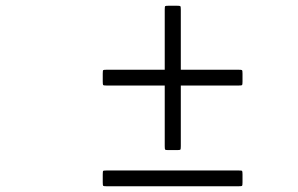

<svg xmlns="http://www.w3.org/2000/svg" viewBox="-20 -659 1040 669"><path d="M825 -51V-24Q825 -13 823.5 -11.5Q822 -10 811 -10H352Q341 -10 339.5 -11.5Q338 -13 338 -24V-51Q338 -62 339.5 -63.5Q341 -65 352 -65H811Q822 -65 823.5 -63.5Q825 -62 825 -51ZM596 -136H568Q557 -136 555.5 -137.5Q554 -139 554 -150V-361H352Q341 -361 339.5 -362.5Q338 -364 338 -375V-402Q338 -413 339.5 -414.5Q341 -416 352 -416H554V-625Q554 -636 555.5 -637.5Q557 -639 568 -639H596Q607 -639 608.5 -637.5Q610 -636 610 -625V-416H811Q822 -416 823.5 -414.5Q825 -413 825 -402V-375Q825 -364 823.5 -362.5Q822 -361 811 -361H610V-150Q610 -139 608.5 -137.5Q607 -136 596 -136Z"/></svg>

Font: NanumGothicCoding
Style: Regular
Weight: 400
Monospace: yes
Designer: Kwon Bruce; Nicolas Noh; Sung-woo Choi; Go-un Cha; Soo-hyun Park;
Foundry: NHN Corporation
Version: Version 2.000;PS 1;hotconv 1.0.49;makeotf.lib2.0.14853